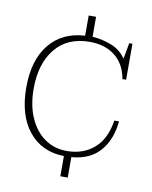

<svg xmlns="http://www.w3.org/2000/svg" viewBox="-76 -619 608 768"><g transform="rotate(10 227.5 -234.5)"><path d="M252 9V92H222V10Q131 8 78.5 -57Q26 -122 26 -235Q26 -346 78 -410Q130 -474 222 -479V-561H252V-480Q294 -477 331 -462Q368 -447 389 -415L401 -480H414V-334H399Q389 -393 348.5 -425.5Q308 -458 245 -458Q155 -458 105.5 -397.5Q56 -337 56 -235Q56 -167 78.5 -116.5Q101 -66 140 -39Q179 -12 229 -12Q295 -12 339.5 -50Q384 -88 396 -165H415Q408 -90 367.5 -43.5Q327 3 252 9Z"/></g></svg>

Font: Taviraj Thin
Style: Regular
Weight: 100
Designer: Katatrad Team
Foundry: CadsonDemak
Version: Version 1.030